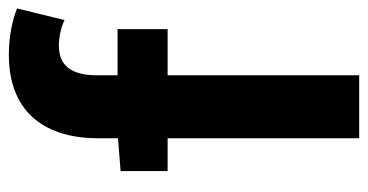

<svg xmlns="http://www.w3.org/2000/svg" viewBox="-224 -628 852 445"><g transform="rotate(-90 202.5 -406.0)"><path d="M28 -444H104V0H250V-444H357V-560H250V-608C250 -670 275 -696 318 -696C338 -696 359 -692 378 -683L405 -793C380 -803 342 -812 298 -812C158 -812 104 -721 104 -605V-559L28 -553Z"/></g></svg>

Font: Noto Sans JP
Style: Bold
Weight: 700
Designer: Ryoko NISHIZUKA 西塚涼子 (kana, bopomofo & ideographs); Paul D. Hunt (Latin, Greek & Cyrillic); Sandoll Communications 산돌커뮤니
Foundry: Adobe
Version: Version 2.004;hotconv 1.0.118;makeotfexe 2.5.65603